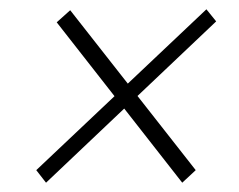

<svg xmlns="http://www.w3.org/2000/svg" viewBox="-20 -570 514 413"><path d="M79 -177 58 -204 424 -550 445 -524ZM372 -177 102 -522 131 -548 401 -204Z"/></svg>

Font: Public Sans Thin
Style: Italic
Weight: 100
Italic angle: -8°
Designer: The Public Sans project authors (U.S. Web Design System). Libre Franklin designed by Pablo Impallari and Rodrigo Fuenzal
Version: Version 2.000